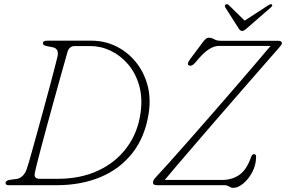

<svg xmlns="http://www.w3.org/2000/svg" viewBox="-20 -897 1386 930"><path d="M7 -11.5Q7 -23 31 -26.5L61.5 -30.5Q74.5 -32 87.8 -43.5Q101 -55 109.5 -78Q112 -84.5 120.8 -114.5Q129.5 -144.5 142 -189.5Q154.5 -234.5 169 -287.2Q183.5 -340 198.2 -393.8Q213 -447.5 225.5 -495Q238 -542.5 246.8 -576.5Q255.5 -610.5 258.5 -623Q267 -661.5 235.5 -668L210.5 -673Q196.5 -675.5 192.2 -678.8Q188 -682 188 -688.5Q188 -700 210 -700H422.5Q486.5 -700 541.5 -673.2Q596.5 -646.5 636.2 -598.5Q676 -550.5 693.8 -487Q711.5 -423.5 700.5 -350Q683 -234.5 622 -156.5Q561 -78.5 466.8 -39.2Q372.5 0 255.5 0H20.5Q7 0 7 -11.5ZM261.5 -31Q370.5 -31 455.8 -70.8Q541 -110.5 594.5 -182.8Q648 -255 661 -351.5Q671 -424 654 -483.2Q637 -542.5 600.8 -585.2Q564.5 -628 516.5 -651Q468.5 -674 416.5 -674H342.5Q328.5 -674 319.8 -666.5Q311 -659 308 -649Q305 -638.5 295 -603.2Q285 -568 270.8 -516.8Q256.5 -465.5 240.2 -406.8Q224 -348 208 -289.2Q192 -230.5 178.8 -180.5Q165.5 -130.5 157.2 -96.8Q149 -63 148 -55Q145 -31 172 -31ZM1068 0H741Q721 0 721 -12Q721 -24 733.5 -37Q758 -63 800.8 -110.8Q843.5 -158.5 897.2 -219.5Q951 -280.5 1008.5 -346.5Q1066 -412.5 1120.5 -475.5Q1175 -538.5 1219.2 -590.5Q1263.5 -642.5 1290.5 -674.5H1038.5Q1017 -674.5 990.5 -657.5Q964 -640.5 926.5 -594.5Q909.5 -574.5 896.5 -579.5Q882 -585 901 -610.5L963 -693.5Q978.5 -714.5 990.5 -714.5Q1002 -714.5 1009.2 -710.8Q1016.5 -707 1025 -703.2Q1033.5 -699.5 1049 -699.5H1327.5Q1345.5 -699.5 1345.5 -687.5Q1345.5 -681 1330.5 -664.5Q1317 -649 1286 -613.8Q1255 -578.5 1212.8 -530Q1170.5 -481.5 1121.5 -425.2Q1072.5 -369 1022.2 -310.8Q972 -252.5 925.2 -198.2Q878.5 -144 840.2 -99.2Q802 -54.5 778 -25.5H1058Q1104 -25.5 1139.2 -50Q1174.5 -74.5 1195.5 -134.5Q1201 -150.5 1210 -150.5Q1220.5 -150.5 1220.5 -137.5Q1220.5 -99 1202.5 -64.5Q1184.5 -30 1158.8 -8.5Q1133 13 1109.5 13Q1100 13 1089.5 6.5Q1079 0 1068 0ZM1174 -758.5Q1161 -747 1153 -747Q1144 -747 1136.5 -758.5L1071 -861.5Q1066 -870.5 1074 -875.5Q1080.5 -879 1087.5 -873L1165 -797L1282 -873Q1292 -879 1296.5 -875.5Q1302.5 -870.5 1292.5 -861.5Z"/></svg>

Font: Fraunces 9pt S100 Thin
Style: Italic
Weight: 100
Italic angle: -16°
Version: Version 1.000; ttfautohint (v1.8.3)